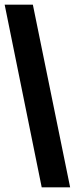

<svg xmlns="http://www.w3.org/2000/svg" viewBox="-22 -756 321 824"><path d="M-2 -736H119L279 48H157Z"/></svg>

Font: Archivo Black
Style: Regular
Weight: 400
Designer: Hector Gatti
Foundry: Omnibus-Type
Version: Version 1.101; ttfautohint (v1.8)